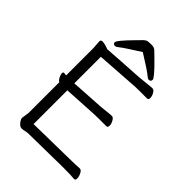

<svg xmlns="http://www.w3.org/2000/svg" viewBox="-254 -1014 1146 1146"><g transform="rotate(45 319.0 -441.0)"><path d="M195 3Q179 3 167.5 6.5Q156 10 141.5 10Q127 10 113 -7.5Q99 -25 99 -37L106 -84V-344Q95 -350 87 -366Q79 -382 79 -393Q79 -404 87 -404H89Q97 -402 106 -402V-634L102 -685Q102 -699 116 -699Q130 -699 147.5 -693.5Q165 -688 169 -686Q265 -693 420 -702L440 -704Q463 -706 488.5 -709Q514 -712 525.5 -712Q537 -712 547 -694.5Q557 -677 557 -661.5Q557 -646 544 -646H482Q455 -646 441 -645L174 -627V-403L385 -416Q408 -418 433.5 -421Q459 -424 470.5 -424Q482 -424 492 -406.5Q502 -389 502 -373Q502 -357 489 -357H426Q400 -357 386 -356L174 -344V-59L472 -64Q510 -64 555 -67H556Q569 -67 578.5 -48.5Q588 -30 588 -14Q588 2 577 2H576Q552 -1 489 -1H473ZM189 -732Q171 -732 171 -747.5Q171 -763 252 -845Q272 -866 283.5 -877Q295 -888 305.5 -890Q316 -892 338 -892Q360 -892 372 -880Q384 -868 404 -849Q490 -765 490 -748.5Q490 -732 472 -732Q464 -732 446.5 -747.5Q429 -763 331 -824Q230 -760 213.5 -746Q197 -732 189 -732Z"/></g></svg>

Font: LXGW WenKai TC
Style: Regular
Weight: 400
Designer: LXGW / Fontworks Inc.
Foundry: LXGW / Fontworks Inc.
Version: Version 1.330